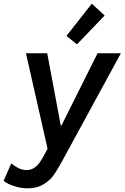

<svg xmlns="http://www.w3.org/2000/svg" viewBox="-69 -811 678 1045"><path d="M-49.3 173.3 -7.3 77.6Q7.3 91.8 29.8 103.3Q52.2 114.7 75.7 114.7Q99.6 114.7 118.2 101.8Q136.7 88.9 147.7 72.5Q158.7 56.2 171.4 33.2L189.9 -1.5L72.3 -521H188L261.7 -127.9H265.6L461.9 -521H588.9L266.6 70.8Q242.7 114.7 222.7 142.8Q202.6 170.9 167.5 192.4Q132.3 213.9 82 213.9Q54.2 213.9 27.1 207.3Q0 200.7 -20.3 191.2Q-40.5 181.6 -49.3 173.3ZM292.5 -615.2 430.7 -791 500.5 -726.6 350.1 -569.8Z"/></svg>

Font: Reddit Sans Chocolate SemiBold
Style: Italic
Weight: 600
Italic angle: -11.25°
Designer: Stephen Hutchings
Version: Version 1.013